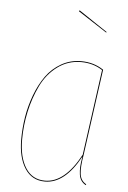

<svg xmlns="http://www.w3.org/2000/svg" viewBox="-54 -788 557 837"><g transform="rotate(5 224.5 -369.5)"><path d="M260.3 -747.6 385.7 -663.6 383.8 -661.1 257.8 -743.2ZM286.6 -527.3Q342.3 -527.3 384.8 -498.5L332.5 -120.1Q323.2 -67.9 326.9 -37.8Q330.6 -7.8 355 5.4L353.5 9.3Q328.1 -3.9 323.7 -35.2Q319.3 -66.4 327.1 -106.9Q327.1 -108.9 327.4 -110.1Q327.6 -111.3 327.6 -112.8Q261.2 9.3 174.3 9.3Q117.2 9.3 86.4 -38.3Q55.7 -85.9 55.7 -164.6Q55.7 -213.9 63.7 -263.2Q71.8 -312.5 89.8 -360.6Q107.9 -408.7 134 -445.3Q160.2 -481.9 199.7 -504.6Q239.3 -527.3 286.6 -527.3ZM286.6 -523.4Q229 -523.4 183.6 -489.7Q138.2 -456.1 112.1 -401.9Q85.9 -347.7 72.8 -286.9Q59.6 -226.1 59.6 -164.6Q59.6 -87.4 89.1 -41Q118.7 5.4 174.3 5.4Q260.7 5.4 328.6 -121.6L380.4 -496.6Q339.8 -523.4 286.6 -523.4Z"/></g></svg>

Font: Fira Sans Compressed Four
Style: Italic
Weight: 100
Width: 3
Italic angle: -8°
Designer: Carrois Corporate & Edenspiekermann AG
Foundry: Carrois Corporate GbR & Edenspiekermann AG
Version: Version 4.203;PS 004.203;hotconv 1.0.88;makeotf.lib2.5.64775